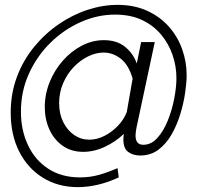

<svg xmlns="http://www.w3.org/2000/svg" viewBox="-20 -623 848 789"><path d="M569 -28Q601 -28 626.5 -56Q652 -84 669.5 -127.5Q687 -171 696 -218Q705 -265 705 -302Q705 -351 689 -397.5Q673 -444 641.5 -481.5Q610 -519 563 -541Q516 -563 453 -563Q381 -563 312 -532.5Q243 -502 187.5 -447.5Q132 -393 99 -320.5Q66 -248 66 -164Q66 -88 95 -26.5Q124 35 178.5 70.5Q233 106 309 106Q350 106 387 95.5Q424 85 463 68L468 106Q425 126 382.5 136Q340 146 300 146Q219 146 156.5 107.5Q94 69 59 0Q24 -69 24 -160Q24 -239 49.5 -307Q75 -375 119.5 -429.5Q164 -484 220.5 -523Q277 -562 339.5 -582.5Q402 -603 463 -603Q531 -603 584 -579Q637 -555 673.5 -514Q710 -473 728.5 -421Q747 -369 747 -314Q747 -285 741 -243Q735 -201 721.5 -156Q708 -111 686 -72Q664 -33 632 -8.5Q600 16 556 16Q527 16 507 1.5Q487 -13 487 -50Q487 -55 487.5 -61Q488 -67 489 -73Q456 -41 411.5 -20Q367 1 322 1Q273 1 237.5 -24Q202 -49 183 -91Q164 -133 164 -183Q164 -236 184 -285.5Q204 -335 238.5 -374Q273 -413 316.5 -435.5Q360 -458 407 -458Q460 -458 494 -430.5Q528 -403 542 -362L560 -450H616L541 -99Q539 -89 538 -80.5Q537 -72 537 -66Q537 -28 569 -28ZM347 -49Q379 -49 410 -65Q441 -81 465.5 -107Q490 -133 501 -163L525 -300Q509 -356 476.5 -381.5Q444 -407 406 -407Q374 -407 341.5 -391Q309 -375 282 -346.5Q255 -318 239 -280Q223 -242 223 -199Q223 -155 240 -121Q257 -87 285 -68Q313 -49 347 -49Z"/></svg>

Font: Raleway Medium
Style: Italic
Weight: 500
Italic angle: -12°
Designer: Matt McInerney, Pablo Impallari, Rodrigo Fuenzalida
Foundry: Matt McInerney, Pablo Impallari, Rodrigo Fuenzalida
Version: Version 4.026